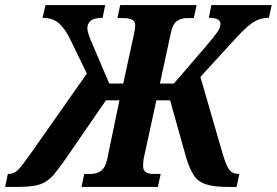

<svg xmlns="http://www.w3.org/2000/svg" viewBox="-77 -734 1087 754"><path d="M-57 0 -46 -51H-42Q-21 -51 -4.5 -68.5Q12 -86 45 -133L264 -445L200 -577Q179 -621 154.5 -642.5Q130 -664 90 -664L102 -714H336L326 -664Q293 -664 279.5 -652.5Q266 -641 266 -624Q266 -604 288 -556L352 -406H407L450 -604Q452 -613 453 -620Q454 -627 454 -633Q454 -650 442 -656.5Q430 -663 409 -663H384L395 -714H695L684 -663H658Q634 -663 617.5 -651Q601 -639 594 -605L551 -406H606L735 -556Q766 -592 777.5 -609.5Q789 -627 789 -640Q789 -664 743 -664L753 -714H990L979 -664Q941 -664 911.5 -642.5Q882 -621 842 -576L710 -432L796 -135Q810 -86 822.5 -68.5Q835 -51 859 -51H863L852 0H819Q762 0 731 -10.5Q700 -21 684 -45.5Q668 -70 655 -112L591 -340H537L487 -110Q486 -101 485.5 -94Q485 -87 485 -82Q485 -64 496 -57.5Q507 -51 527 -51H554L543 0H243L254 -51H279Q303 -51 320 -63.5Q337 -76 344 -109L392 -340H339L180 -109Q156 -75 138.5 -53.5Q121 -32 102.5 -20.5Q84 -9 57.5 -4.5Q31 0 -11 0Z"/></svg>

Font: Noto Serif Condensed
Style: Bold Italic
Weight: 700
Width: 3
Italic angle: -12°
Designer: Monotype Design Team
Foundry: Monotype Imaging Inc.
Version: Version 2.014